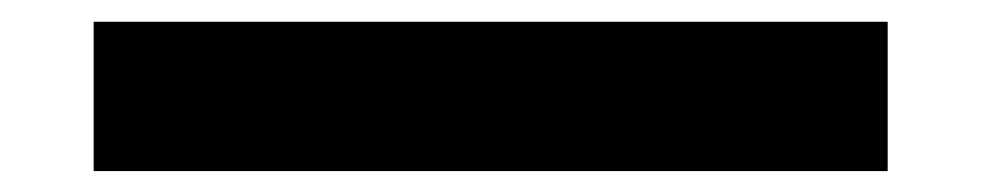

<svg xmlns="http://www.w3.org/2000/svg" viewBox="-20 -476 920 180"><path d="M67.8 -315.6V-455.6H812.2V-315.6Z"/></svg>

Font: Paperlogy 7 Bold
Style: Regular
Weight: 700
Designer: redesigned by Lee Juim, glyphs from Gmarket Sans & Montserrat
Foundry: PT&
Version: Version 1.001